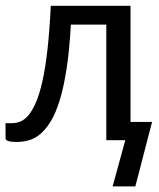

<svg xmlns="http://www.w3.org/2000/svg" viewBox="-29 -498 565 682"><path d="M434.6 -64.9H511.2L451.7 164.1H371.1L416 0H348.6V-410.6H222.7Q217.8 -319.8 207.5 -253.7Q197.3 -187.5 182.9 -141.1Q168.5 -94.7 150.6 -65.9Q132.8 -37.1 113 -21Q93.3 -4.9 72 0.7Q50.8 6.3 29.8 6.3Q-9.3 6.3 -9.3 -6.8V-60.5H14.2Q28.3 -60.5 43 -66.2Q57.6 -71.8 71.5 -87.9Q85.4 -104 98.1 -132.8Q110.8 -161.6 121.3 -207.8Q131.8 -253.9 139.4 -320.3Q147 -386.7 151.4 -477.5H434.6Z"/></svg>

Font: Carlito
Style: Regular
Weight: 400
Designer: Lukasz Dziedzic
Foundry: tyPoland Lukasz Dziedzic
Version: Version 1.103; Beta1; all basic design good, some composites